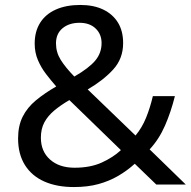

<svg xmlns="http://www.w3.org/2000/svg" viewBox="-20 -745 772 775"><path d="M304 -725Q358 -725 396.5 -706.5Q435 -688 456 -654Q477 -620 477 -571Q477 -508 436.5 -464Q396 -420 334 -384L527 -198Q553 -229 569.5 -269.5Q586 -310 597 -357H686Q670 -293 646 -238Q622 -183 584 -142L730 0H611L524 -84Q493 -56 457 -35Q421 -14 377.5 -2Q334 10 278 10Q209 10 158.5 -12.5Q108 -35 80.5 -79Q53 -123 53 -186Q53 -237 71.5 -274Q90 -311 125 -340Q160 -369 207 -396Q186 -420 166 -446Q146 -472 133 -502.5Q120 -533 120 -569Q120 -618 142 -653Q164 -688 205.5 -706.5Q247 -725 304 -725ZM260 -341Q224 -320 198.5 -298.5Q173 -277 159 -251Q145 -225 145 -189Q145 -134 182 -101Q219 -68 281 -68Q345 -68 391 -89Q437 -110 468 -139ZM301 -653Q259 -653 232.5 -631Q206 -609 206 -570Q206 -534 225 -503.5Q244 -473 280 -436Q339 -470 364.5 -500.5Q390 -531 390 -571Q390 -607 366 -630Q342 -653 301 -653Z"/></svg>

Font: tamil25
Style: Book
Weight: 400
Designer: Jelle Bosma - Monotype Design Team
Foundry: Monotype Imaging Inc.
Version: Version 2.003